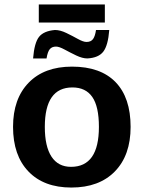

<svg xmlns="http://www.w3.org/2000/svg" viewBox="-20 -840 651 870"><path d="M571.8 -265.1Q571.8 -136.2 500.5 -63.2Q429.2 9.8 303.2 9.8Q178.7 9.8 108.9 -63Q39.1 -135.7 39.1 -265.1Q39.1 -392.6 109.9 -465.3Q180.7 -538.1 306.2 -538.1Q435.5 -538.1 503.7 -467.8Q571.8 -397.5 571.8 -265.1ZM428.2 -265.1Q428.2 -357.4 398.2 -400.6Q368.2 -443.8 308.1 -443.8Q183.1 -443.8 183.1 -265.1Q183.1 -176.3 213.4 -130.1Q243.7 -84 301.8 -84Q428.2 -84 428.2 -265.1ZM376 -575.2Q353.5 -575.2 325.4 -588.6Q297.4 -602.1 272.7 -615.5Q248 -628.9 233.9 -628.9Q215.3 -628.9 205.6 -617.2Q195.8 -605.5 190.9 -575.2H129.9Q135.7 -646.5 157 -673.1Q178.2 -699.7 229 -704.1Q252.9 -704.1 281 -690.4Q309.1 -676.8 333.3 -663.3Q357.4 -649.9 372.1 -649.9Q392.1 -649.9 401.6 -663.1Q411.1 -676.3 415 -704.1H475.1Q469.7 -634.3 448.2 -606.2Q426.8 -578.1 376 -575.2ZM155.8 -737.8V-819.8H455.1V-737.8Z"/></svg>

Font: Libra Sans Modern
Style: Bold
Weight: 700
Foundry: Stefan Peev, Context Ltd
Version: Version 1.000